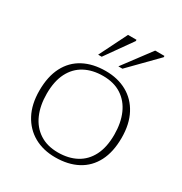

<svg xmlns="http://www.w3.org/2000/svg" viewBox="-169 -842 929 979"><g transform="rotate(30 295.5 -353.0)"><path d="M292.5 -18.5Q354.5 -18.5 400.5 -43.2Q446.5 -68 471.8 -117.5Q497 -167 497 -240.5Q497 -310 474.2 -362Q451.5 -414 407.2 -443Q363 -472 298.5 -472Q236.5 -472 190.5 -447.2Q144.5 -422.5 119.2 -373Q94 -323.5 94 -250Q94 -181 116.8 -129Q139.5 -77 184 -47.8Q228.5 -18.5 292.5 -18.5ZM293 10Q222 10 168.2 -20.2Q114.5 -50.5 84 -107.5Q53.5 -164.5 53.5 -245Q53.5 -328 83 -385Q112.5 -442 167.5 -471.2Q222.5 -500.5 298 -500.5Q369 -500.5 423 -470.5Q477 -440.5 507.2 -383.2Q537.5 -326 537.5 -245.5Q537.5 -162.5 508 -105.5Q478.5 -48.5 423.5 -19.2Q368.5 10 293 10ZM340.5 -553 463 -716.5H517.5V-709L364.5 -553ZM221.5 -553 303 -716.5H353V-709L242.5 -553Z"/></g></svg>

Font: Newsreader 9pt ExtraLight
Style: Regular
Weight: 250
Designer: Hugues Gentile
Foundry: Production Type
Version: Version 1.003